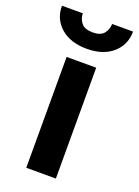

<svg xmlns="http://www.w3.org/2000/svg" viewBox="-174 -798 622 860"><g transform="rotate(20 136.5 -368.5)"><path d="M206.5 -528.3V0H65.4V-528.3ZM206.5 -736.8H306.2Q306.2 -673.3 260.5 -633.3Q214.8 -593.3 137.2 -593.3Q59.1 -593.3 13.2 -633.3Q-32.7 -673.3 -32.7 -736.8H66.9Q66.9 -711.4 82.8 -691.4Q98.6 -671.4 137.2 -671.4Q174.8 -671.4 190.7 -691.4Q206.5 -711.4 206.5 -736.8Z"/></g></svg>

Font: Vazirmatn RD UI
Style: Bold
Weight: 700
Designer: Saber Rastikerdar
Foundry: Saber Rastikerdar
Version: Version 33.003